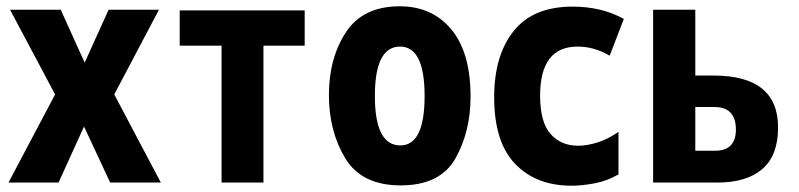

<svg xmlns="http://www.w3.org/2000/svg" viewBox="-20 -580 2540 610"><path d="M166 0 247 -178 330 0H491L343 -280L485 -549H325L249 -381L173 -549H12L155 -280L7 0Z M817 0V-435H948V-547H551V-435H684V0Z M1475 -273Q1475 -413 1414 -486.5Q1353 -560 1250 -560Q1133 -560 1079 -477.5Q1025 -395 1025 -278Q1025 -163 1077 -77Q1129 9 1253 9Q1378 9 1426.5 -76Q1475 -161 1475 -273ZM1171 -275Q1171 -432 1251 -432Q1329 -432 1329 -275Q1329 -118 1252 -118Q1171 -118 1171 -275Z M1945 -26V-161Q1910 -137 1877 -127Q1844 -117 1817 -117Q1762 -117 1729 -154.5Q1696 -192 1696 -276Q1696 -432 1815 -432Q1868 -432 1917 -403L1962 -520Q1891 -559 1799 -559Q1674 -559 1612 -481.5Q1550 -404 1550 -271Q1550 -129 1616.5 -59.5Q1683 10 1796 10Q1829 10 1869 2.5Q1909 -5 1945 -26Z M2259 0Q2352 0 2402 -43Q2452 -86 2452 -175Q2452 -340 2247 -340H2189V-549H2055V0ZM2189 -240H2250Q2318 -240 2318 -168Q2318 -101 2251 -101H2189Z"/></svg>

Font: Noto Sans Mono UI Condensed ExtraBold
Style: Regular
Weight: 800
Width: 3
Designer: Monotype Design team
Foundry: Monotype Imaging Inc.
Version: 1.000